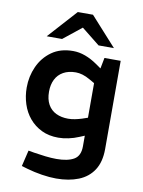

<svg xmlns="http://www.w3.org/2000/svg" viewBox="-101 -806 806 1083"><g transform="rotate(10 302.5 -264.0)"><path d="M297 209Q260 209 215 202Q170 195 129 183L95 173L117 81L151 87Q181 92 216 96Q251 100 280 100Q344 100 379.5 79.5Q415 59 415 4V-57L386 -45Q358 -33 327 -26.5Q296 -20 269 -20Q215 -20 173.5 -40Q132 -60 103 -94.5Q74 -129 59.5 -174Q45 -219 45 -268Q45 -332 70.5 -388.5Q96 -445 145.5 -480.5Q195 -516 268 -516Q303 -516 338 -503Q373 -490 406 -467L436 -446L448 -508H541V-3Q541 71 510.5 118Q480 165 425 187Q370 209 297 209ZM173 -267Q173 -223 189.5 -193.5Q206 -164 236 -149.5Q266 -135 305 -135Q324 -135 344 -139Q364 -143 383 -149L415 -160V-358L387 -374Q363 -388 342.5 -394Q322 -400 304 -400Q262 -400 232.5 -383.5Q203 -367 188 -337Q173 -307 173 -267ZM403 -572 279 -671 255 -737H342L491 -572ZM106 -572 255 -737H342L318 -671L194 -572Z"/></g></svg>

Font: REM Medium
Style: Regular
Weight: 500
Designer: Octavio Pardo
Foundry: Ashler Design
Version: Version 1.005;gftools[0.9.28]